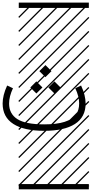

<svg xmlns="http://www.w3.org/2000/svg" viewBox="-142 -990 696 1453"><path d="M-87.9 -342.8 -43.9 -322.3Q-73.2 -259.3 -73.2 -206.5Q-73.2 -128.9 -11 -88.9Q51.3 -48.8 192.4 -48.8Q287.6 -48.8 346.9 -67.9Q406.2 -86.9 431.6 -121.1Q457 -155.3 457 -206.5Q457 -259.3 427.7 -322.3L471.7 -342.8Q505.9 -268.6 505.9 -206.5Q505.9 -103.5 425.3 -51.8Q344.7 0 192.4 0Q40 0 -41 -52Q-122.1 -104 -122.1 -206.5Q-122.1 -268.6 -87.9 -342.8ZM0 402.8H530.3V442.9H0ZM0 -970.2H530.3V-930.2H0ZM526.9 410.6 533.7 417.5 525.4 425.8 518.6 418.9ZM526.9 304.7 533.7 311.5 419.4 425.8 412.6 418.9ZM526.9 198.7 533.7 205.6 313.5 425.8 306.6 418.9ZM526.9 92.3 533.7 99.1 207.5 425.8 200.7 418.9ZM526.9 -13.2 533.7 -6.3 101.6 425.8 94.7 418.9ZM526.9 -119.1 533.7 -112.3 3.4 418 -3.4 411.1ZM526.9 -225.6 533.7 -218.8 3.4 311.5 -3.4 304.7ZM526.9 -331.5 533.7 -324.7 3.4 205.6 -3.4 198.7ZM526.9 -438 533.7 -431.2 3.4 99.1 -3.4 92.3ZM526.9 -543.5 533.7 -536.6 3.4 -6.3 -3.4 -13.2ZM526.9 -649.4 533.7 -642.6 3.4 -112.3 -3.4 -119.1ZM526.9 -755.9 533.7 -749 3.4 -218.8 -3.4 -225.6ZM526.9 -861.8 533.7 -855 3.4 -324.7 -3.4 -331.5ZM516.6 -958 523.4 -951.2 3.4 -431.2 -3.4 -438ZM411.1 -958 418 -951.2 3.4 -536.6 -3.4 -543.5ZM305.2 -958 312 -951.2 3.4 -642.6 -3.4 -649.4ZM198.7 -958 205.6 -951.2 3.4 -749 -3.4 -755.9ZM92.3 -958 99.1 -951.2 3.4 -855 -3.4 -861.8ZM224.1 -328.1 270 -374 315.9 -328.1 270 -282.7ZM87.4 -328.1 133.3 -374 179.2 -328.1 133.3 -282.7ZM155.8 -451.7 201.7 -497.6 247.6 -451.7 201.7 -406.2Z"/></svg>

Font: AzarMehrMSRS3
Style: Regular
Weight: 1
Designer: Amin Abedi
Version: Version 1.00